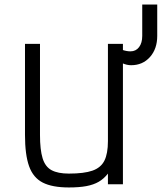

<svg xmlns="http://www.w3.org/2000/svg" viewBox="-20 -811 712 845"><path d="M283 14Q210 14 168 -7.5Q126 -29 108 -79.5Q90 -130 90 -217V-618H156V-217Q156 -152 167.5 -114.5Q179 -77 207 -62Q235 -47 283 -47Q350 -47 387 -60Q424 -73 439.5 -104Q455 -135 455 -190V-618H521V0H455V-47Q437 -24 414.5 -11Q392 2 360.5 8Q329 14 283 14ZM557 -524Q538 -524 518 -533Q498 -542 484 -557V-618Q497 -599 517 -592Q537 -585 554 -585Q578 -585 592 -603.5Q606 -622 606 -653V-791H672V-653Q672 -596 640 -560Q608 -524 557 -524Z"/></svg>

Font: Victor Mono Light
Style: Regular
Weight: 300
Monospace: yes
Designer: Rune Bjørnerås
Version: Version 1.561;gftools[0.9.30]